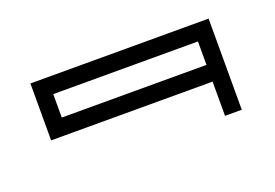

<svg xmlns="http://www.w3.org/2000/svg" viewBox="-50 -617 695 485"><g transform="rotate(-20 298.0 -374.5)"><path d="M54 -497H533V-252H488V-344H54ZM99 -452V-389H488V-452Z"/></g></svg>

Font: Geostar
Style: Regular
Weight: 400
Designer: Joe Prince
Foundry: Joe Prince
Version: Version 1.002